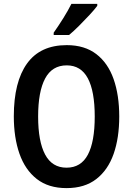

<svg xmlns="http://www.w3.org/2000/svg" viewBox="-20 -957 683 987"><path d="M593 -358Q593 -248 564 -165.5Q535 -83 475 -36.5Q415 10 322 10Q229 10 169 -37Q109 -84 80 -167Q51 -250 51 -359Q51 -536 119 -630.5Q187 -725 323 -725Q415 -725 475 -679Q535 -633 564 -550.5Q593 -468 593 -358ZM176 -358Q176 -230 212 -162.5Q248 -95 322 -95Q396 -95 431.5 -161.5Q467 -228 467 -358Q467 -488 431.5 -554.5Q396 -621 323 -621Q248 -621 212 -553.5Q176 -486 176 -358ZM480 -927Q466 -908 440.5 -880.5Q415 -853 386.5 -824.5Q358 -796 335 -777H256V-789Q282 -826 306 -864.5Q330 -903 347 -937H480Z"/></svg>

Font: Noto Sans Malayalam Condensed SemiBold
Style: Regular
Weight: 600
Width: 3
Designer: Jelle Bosma - Monotype Design Team
Foundry: Monotype Imaging Inc.
Version: Version 2.104; ttfautohint (v1.8.4.7-5d5b)